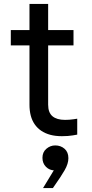

<svg xmlns="http://www.w3.org/2000/svg" viewBox="-20 -683 468 977"><path d="M295 10Q262 10 236 3Q210 -4 190 -17.5Q170 -31 156.5 -50.5Q143 -70 136.5 -95Q130 -120 130 -150V-663H225V-150Q225 -110 247 -91.5Q269 -73 311 -73Q333 -73 353 -76Q373 -79 373 -79V2Q373 2 350 6Q327 10 295 10ZM354 -452H35V-530H354ZM249 274H199L273 152L282 178Q276 181 270.5 182.5Q265 184 258 184Q232 184 214 166Q196 148 196 120Q196 91 216 74Q236 57 261 57Q289 57 308.5 74Q328 91 328 122Q328 150 309 183Q290 216 256 264Z"/></svg>

Font: Be Vietnam Pro Variable Thin
Style: Regular
Weight: 100
Designer: Lam Bao, Tony Le, Vietanh Nguyen
Foundry: Yellow Type Foundry
Version: Version 1.002